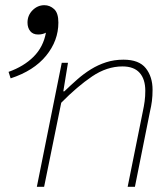

<svg xmlns="http://www.w3.org/2000/svg" viewBox="-20 -720 640 740"><path d="M122 0 218 -478H242L224 -368H228Q253 -392 278 -414Q303 -436 330.5 -453Q358 -470 389 -480Q420 -490 456 -490Q516 -490 542 -457Q568 -424 568 -374Q568 -350 565.5 -330.5Q563 -311 558 -290L500 0H472L530 -288Q535 -311 537.5 -330Q540 -349 540 -370Q540 -415 518 -439.5Q496 -464 452 -464Q392 -464 335 -425.5Q278 -387 216 -324L150 0ZM21 -418 13 -443Q72 -464 109.5 -501.5Q147 -539 157 -594Q144 -587 127 -587Q107 -587 96.5 -600Q86 -613 86 -633Q86 -661 105.5 -680.5Q125 -700 151 -700Q172 -700 188.5 -685Q205 -670 205 -633Q205 -563 157.5 -505Q110 -447 21 -418Z"/></svg>

Font: Source Code Pro ExtraLight
Style: Italic
Weight: 200
Italic angle: -11°
Monospace: yes
Designer: Paul D. Hunt, Teo Tuominen
Foundry: Adobe Systems Incorporated
Version: Version 1.050;PS 1.000;hotconv 16.6.51;makeotf.lib2.5.65220